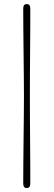

<svg xmlns="http://www.w3.org/2000/svg" viewBox="-20 -779 262 938"><path d="M97 -310Q97 -345 96.5 -399.2Q96 -453.5 95.2 -515.2Q94.5 -577 94 -635.5Q93.5 -694 93.5 -737.5Q93.5 -759 110.5 -759Q128 -759 128 -737.5Q128 -701 127.8 -644.2Q127.5 -587.5 127 -524.5Q126.5 -461.5 126.2 -404.5Q126 -347.5 126 -310Q126 -272.5 126.2 -215.2Q126.5 -158 127 -95Q127.5 -32 127.8 24.8Q128 81.5 128 118Q128 139.5 110.5 139.5Q93.5 139.5 93.5 118Q93.5 74.5 94 16Q94.5 -42.5 95.2 -104.2Q96 -166 96.5 -220.5Q97 -275 97 -310Z"/></svg>

Font: Fraunces 72pt S100 Thin
Style: Regular
Weight: 100
Version: Version 1.000; ttfautohint (v1.8.3)